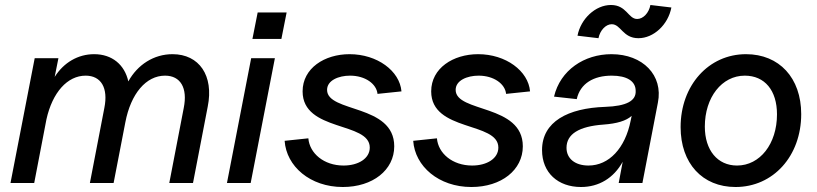

<svg xmlns="http://www.w3.org/2000/svg" viewBox="-20 -733 3272 769"><path d="M716 -301 658 0H753L812 -306C837 -430 778 -516 671 -516C596 -516 531 -474 494 -407C479 -474 429 -516 357 -516C292 -516 235 -482 199 -425L214 -500H119L22 0H117L166 -255C190 -363 250 -430 323 -430C385 -430 414 -381 398 -301L340 0H435L482 -243C504 -358 565 -430 641 -430C703 -430 732 -381 716 -301Z M889 0H984L1081 -500H986ZM991 -577H1107L1128 -683H1012Z M1353 16C1473 16 1559 -52 1559 -147C1559 -317 1290 -281 1290 -373C1290 -411 1336 -430 1382 -430C1443 -430 1488 -397 1492 -357L1588 -367C1581 -449 1491 -516 1380 -516C1280 -516 1192 -460 1192 -367C1192 -204 1461 -247 1461 -142C1461 -98 1415 -70 1356 -70C1277 -70 1220 -119 1215 -179L1120 -169C1127 -67 1222 16 1353 16Z M1868 16C1988 16 2074 -52 2074 -147C2074 -317 1805 -281 1805 -373C1805 -411 1851 -430 1897 -430C1958 -430 2003 -397 2007 -357L2103 -367C2096 -449 2006 -516 1895 -516C1795 -516 1707 -460 1707 -367C1707 -204 1976 -247 1976 -142C1976 -98 1930 -70 1871 -70C1792 -70 1735 -119 1730 -179L1635 -169C1642 -67 1737 16 1868 16Z M2307 16C2379 16 2438 -20 2474 -85L2458 0H2553L2615 -322C2637 -431 2555 -516 2429 -516C2320 -516 2224 -452 2199 -346L2290 -336C2304 -399 2358 -430 2430 -430C2491 -430 2526 -408 2526 -369C2528 -329 2489 -308 2404 -305C2255 -300 2151 -246 2151 -132C2151 -41 2215 16 2307 16ZM2337 -70C2283 -70 2249 -98 2249 -141C2249 -196 2299 -227 2397 -234C2451 -238 2488 -249 2510 -269L2506 -250C2484 -139 2419 -70 2337 -70ZM2537 -580C2598 -580 2656 -634 2669 -703L2585 -713C2579 -681 2556 -657 2532 -657C2496 -657 2490 -713 2427 -713C2365 -713 2306 -658 2293 -590L2377 -580C2383 -611 2406 -636 2430 -636C2467 -636 2474 -580 2537 -580Z M2926 16C3077 16 3189 -108 3189 -276C3189 -421 3101 -516 2968 -516C2818 -516 2706 -391 2706 -224C2706 -79 2793 16 2926 16ZM2932 -70C2854 -70 2803 -131 2803 -226C2803 -343 2871 -430 2963 -430C3043 -430 3092 -371 3092 -275C3092 -157 3024 -70 2932 -70Z"/></svg>

Font: Uncut Sans Medium Italic
Style: Regular
Weight: 500
Italic angle: -11°
Designer: Kasper Nordkvist
Foundry: UNCUT.wtf
Version: Version 1.304;Glyphs 3.2 (3246)